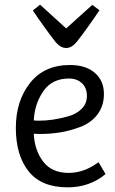

<svg xmlns="http://www.w3.org/2000/svg" viewBox="-20 -790 495 824"><path d="M280 -511Q170 -511 109 -434Q48 -357 48 -241Q48 -123 103 -54.5Q158 14 270 14Q365 14 433 -43L403 -94Q341 -48 275 -48Q202 -48 165 -97Q128 -146 125 -216Q129 -216 137.5 -215.5Q146 -215 151 -215Q195 -215 236.5 -221.5Q278 -228 324 -245Q370 -262 398 -298.5Q426 -335 426 -387Q426 -443 387.5 -477Q349 -511 280 -511ZM353 -378Q353 -346 331 -323.5Q309 -301 273.5 -291Q238 -281 207 -276.5Q176 -272 145 -272Q141 -272 134.5 -272.5Q128 -273 125 -273Q128 -343 165.5 -398Q203 -453 276 -453Q310 -453 331.5 -433Q353 -413 353 -378ZM376 -769 407 -746Q353 -666 310 -611Q288 -584 264 -584Q240 -584 218 -610Q168 -675 121 -745L152 -770L264 -668Z"/></svg>

Font: BreeCF
Style: Light
Weight: 300
Designer: Veronika Burian, Jos Scaglione
Foundry: TypeTogether
Version: Version 0.0.2